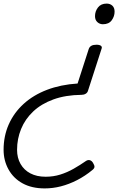

<svg xmlns="http://www.w3.org/2000/svg" viewBox="-179 -535 767 1069"><path d="M358 -286Q375 -286 383 -280Q391 -274 386 -262L311 -30Q308 -19 298 -13Q288 -7 275 -7Q186 -6 118.5 18.5Q51 43 6 85.5Q-39 128 -61.5 183Q-84 238 -84 299Q-84 344 -64.5 378Q-45 412 -9.5 430.5Q26 449 75 449Q118 449 156.5 437Q195 425 231 404.5Q267 384 300 361Q311 354 321.5 357Q332 360 339 372Q347 385 347 393.5Q347 402 336 411Q295 445 250 468Q205 491 160 502.5Q115 514 70 514Q-2 514 -53 486Q-104 458 -131.5 408.5Q-159 359 -159 299Q-159 222 -130 157Q-101 92 -47 43Q7 -6 83 -35Q159 -64 253 -70L315 -262Q319 -274 329.5 -280Q340 -286 358 -286ZM415 -515Q434 -515 446.5 -503.5Q459 -492 459 -470Q459 -444 443 -422Q427 -400 394 -400Q376 -400 363 -412Q350 -424 350 -445Q350 -472 366.5 -493.5Q383 -515 415 -515Z"/></svg>

Font: Playwrite RO Light
Style: Regular
Weight: 300
Version: Version 1.002